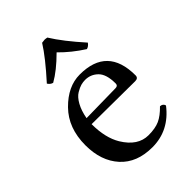

<svg xmlns="http://www.w3.org/2000/svg" viewBox="-198 -748 834 834"><g transform="rotate(-45 219.0 -331.0)"><path d="M122 -292 303 -295Q318 -295 318 -309Q318 -366 293.5 -390Q269 -414 235 -414Q222 -414 209 -410.5Q196 -407 177.5 -396Q159 -385 144 -358Q129 -331 122 -292ZM235 0Q140 0 87.5 -58Q35 -116 35 -212Q35 -318 98.5 -382.5Q162 -447 235 -447Q404 -447 404 -273Q404 -256 385 -256L119 -258Q119 -174 151 -121Q195 -49 260 -49Q302 -49 328.5 -61Q355 -73 384 -103Q401 -102 405 -87Q338 0 235 0ZM249 -660Q286 -600 358 -520Q348 -506 335 -503Q277 -540 232 -586Q176 -530 128 -503Q115 -506 106 -520Q182 -604 217 -660Q229 -662 234 -662Q239 -662 249 -660Z"/></g></svg>

Font: Fedorovsk Unicode
Style: Medium
Weight: 500
Designer: Aleksandr Andreev and Nikita Simmons
Version: Version 3.2